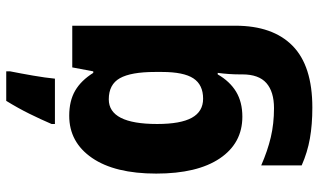

<svg xmlns="http://www.w3.org/2000/svg" viewBox="-228 -578 1046 631"><g transform="rotate(-90 295.5 -263.0)"><path d="M230 -559Q279 -559 312.5 -539.5Q346 -520 371 -480H376L389 -549H526V-13Q526 110 460 175Q394 240 257 240Q201 240 155.5 232Q110 224 67 205V72Q115 93 159.5 103.5Q204 114 255 114Q309 114 337.5 89Q366 64 366 10V1Q366 -33 371 -71H366Q343 -31 309 -10.5Q275 10 227 10Q140 10 90 -64Q40 -138 40 -273Q40 -409 91.5 -484Q143 -559 230 -559ZM284 -429Q203 -429 203 -270Q203 -193 223.5 -156Q244 -119 286 -119Q332 -119 353 -151Q374 -183 374 -254V-277Q374 -356 353.5 -392.5Q333 -429 284 -429ZM376 -753Q369 -718 362 -677.5Q355 -637 352 -606H203V-617Q218 -652 236.5 -689.5Q255 -727 279 -766H376Z"/></g></svg>

Font: Noto Sans Devanagari UI SemiCondensed ExtraBold
Style: Regular
Weight: 800
Width: 4
Designer: Jelle Bosma - Monotype Design Team
Foundry: Monotype Imaging Inc.
Version: Version 2.004; ttfautohint (v1.8.4.7-5d5b)